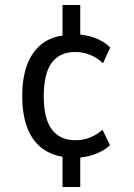

<svg xmlns="http://www.w3.org/2000/svg" viewBox="-20 -633 538 768"><path d="M230 115V-23L244 -4Q189 -10 149.5 -39Q110 -68 89.5 -121Q69 -174 69 -249Q69 -324 89.5 -376.5Q110 -429 149 -458.5Q188 -488 243 -492L230 -469V-613H301V-472L279 -496Q323 -495 359.5 -481.5Q396 -468 421 -443L392 -380Q369 -402 340.5 -413.5Q312 -425 281 -425Q218 -425 186.5 -381.5Q155 -338 155 -248Q155 -158 187.5 -115Q220 -72 282 -72Q312 -72 340 -83Q368 -94 390 -114L420 -52Q395 -29 359 -16Q323 -3 281 -1L301 -20V115Z"/></svg>

Font: Nunito Sans 10pt Condensed Medium
Style: Regular
Weight: 500
Width: 3
Designer: Vernon Adams
Foundry: Vernon Adams
Version: Version 3.101;gftools[0.9.27]